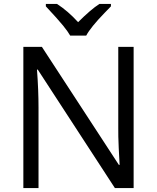

<svg xmlns="http://www.w3.org/2000/svg" viewBox="-20 -951 794 971"><path d="M211.9 -931.2H268.1C305.2 -907.2 340.8 -876.5 375 -838.9C417.5 -881.3 453.1 -912.1 482.9 -931.2H541V-918.9L508.8 -885.7C461.9 -837.4 431.2 -799.3 416 -771H335C327.6 -784.2 315.4 -801.3 298.8 -821.8C282.2 -842.3 253.4 -874.5 211.9 -918.9ZM578.1 -713.9H655.8V0H561L170.9 -599.1H167C172.4 -528.8 174.8 -464.4 174.8 -405.8V0H98.1V-713.9H191.9L581.1 -117.2H585C583.5 -134.8 576.7 -263.2 578.1 -304.2Z"/></svg>

Font: OpenSansEmoji
Style: Regular
Weight: 400
Foundry: MorbZ
Version: Version 1.000;PS 001.000;hotconv 1.0.70;makeotf.lib2.5.58329